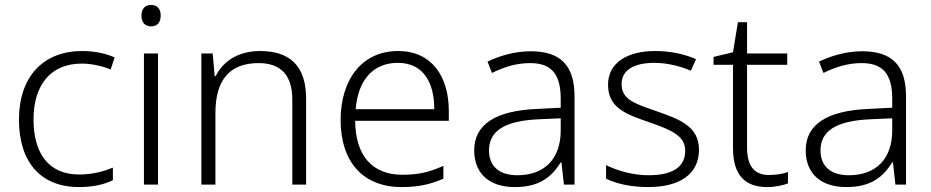

<svg xmlns="http://www.w3.org/2000/svg" viewBox="-20 -749 3778 779"><path d="M301 10C359 10 404 -1 438 -18V-69C400 -53 354 -41 301 -41C174 -41 116 -131 116 -264C116 -405 186 -491 312 -491C349 -491 393 -482 429 -467L445 -516C410 -532 364 -542 313 -542C160 -542 57 -443 57 -263C57 -91 145 10 301 10Z M593 -729C568 -729 554 -713 554 -686C554 -658 568 -642 593 -642C618 -642 632 -658 632 -686C632 -713 618 -729 593 -729ZM621 -532H564V0H621Z M1035 -542C945 -542 884 -499 855 -440H851L843 -532H797V0H854V-290C854 -425 912 -493 1029 -493C1118 -493 1166 -446 1166 -344V0H1222V-348C1222 -482 1156 -542 1035 -542Z M1595 -542C1447 -542 1362 -424 1362 -262C1362 -95 1450 10 1610 10C1678 10 1726 -1 1779 -24V-76C1720 -50 1678 -40 1612 -40C1490 -40 1422 -118 1421 -259H1801V-298C1801 -440 1731 -542 1595 -542ZM1594 -494C1695 -494 1742 -418 1742 -306H1423C1433 -427 1496 -494 1594 -494Z M2133 -541C2069 -541 2008 -523 1958 -499L1976 -453C2027 -478 2076 -493 2131 -493C2212 -493 2255 -454 2255 -349V-312L2158 -307C1992 -300 1904 -245 1904 -139C1904 -43 1967 10 2069 10C2168 10 2217 -30 2255 -90H2258L2268 0H2311V-358C2311 -485 2253 -541 2133 -541ZM2165 -265 2255 -269V-217C2254 -105 2190 -38 2079 -38C2007 -38 1964 -73 1964 -139C1964 -219 2030 -259 2165 -265Z M2816 -141C2816 -235 2741 -264 2646 -297C2554 -329 2502 -345 2502 -408C2502 -464 2551 -494 2635 -494C2688 -494 2742 -480 2783 -462L2804 -509C2758 -529 2702 -542 2638 -542C2522 -542 2447 -492 2447 -406C2447 -313 2515 -287 2614 -253C2710 -220 2760 -196 2760 -137C2760 -76 2716 -38 2611 -38C2548 -38 2486 -56 2439 -79V-24C2478 -5 2536 10 2610 10C2741 10 2816 -45 2816 -141Z M3100 -39C3039 -39 3011 -77 3011 -151V-486H3174V-532H3011V-659H2974L2954 -537L2875 -518V-486H2954V-148C2954 -37 3004 10 3093 10C3126 10 3157 3 3177 -5V-51C3158 -44 3130 -39 3100 -39Z M3478 -541C3414 -541 3353 -523 3303 -499L3321 -453C3372 -478 3421 -493 3476 -493C3557 -493 3600 -454 3600 -349V-312L3503 -307C3337 -300 3249 -245 3249 -139C3249 -43 3312 10 3414 10C3513 10 3562 -30 3600 -90H3603L3613 0H3656V-358C3656 -485 3598 -541 3478 -541ZM3510 -265 3600 -269V-217C3599 -105 3535 -38 3424 -38C3352 -38 3309 -73 3309 -139C3309 -219 3375 -259 3510 -265Z"/></svg>

Font: Noto Sans Gurmukhi Light
Style: Regular
Weight: 300
Designer: Jelle Bosma - Monotype Design Team
Foundry: Monotype Imaging Inc.
Version: Version 2.004